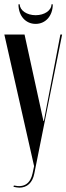

<svg xmlns="http://www.w3.org/2000/svg" viewBox="-22 -858 306 884"><path d="M215 -838C215 -810 183 -788 142 -788C102 -788 69 -810 69 -838H63C63 -785 96 -748 142 -748C188 -748 221 -785 221 -838ZM91 -699H-2L135 -93L128 -60C118 -13 89 7 42 -4L40 2C50 4 59 6 67 6C103 6 128 -17 136 -59L264 -699H256L180 -301H178Z"/></svg>

Font: Moniqa SemBd Display
Style: Regular
Weight: 600
Designer: Rajesh Rajput
Foundry: Rajesh Rajput
Version: Version 1.000